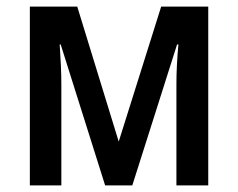

<svg xmlns="http://www.w3.org/2000/svg" viewBox="-20 -559 718 579"><path d="M608 -539V0H512V-305Q512 -332 513.5 -362.5Q515 -393 518 -425H514L379 0H297L163 -425H160Q162 -395 163.5 -364Q165 -333 165 -304V0H70V-539H213L338 -132L466 -539Z"/></svg>

Font: Noto Sans Display SemiCondensed Medium
Style: Regular
Weight: 500
Width: 4
Designer: Monotype Design Team
Foundry: Monotype Imaging Inc.
Version: Version 2.003